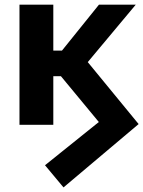

<svg xmlns="http://www.w3.org/2000/svg" viewBox="-20 -535 614 823"><path d="M252.2 268.3 574.2 -3.2 356.2 -268.8 562 -515.1H404.3L245.6 -318.1H208.5V-515.1H63.5V0H208.5V-208.3H241.2L403.6 -12L172.9 173.3Z"/></svg>

Font: Roboto Flex
Style: Regular
Weight: 400
Designer: Berlow after Robertson
Foundry: Google
Version: Version 3.200;gftools[0.9.32]